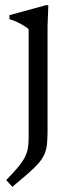

<svg xmlns="http://www.w3.org/2000/svg" viewBox="-20 -456 274 741"><path d="M90.5 -343Q85 -349 73.2 -356.2Q61.5 -363.5 46.8 -370.5Q32 -377.5 16.5 -382V-397.5L157.5 -436H166.5L163.5 -355V53Q163.5 81 161.2 101.2Q159 121.5 151.8 138.5Q144.5 155.5 129.8 172.8Q115 190 90 212Q65 234 27.5 265L4 239Q32.5 210 49.8 189Q67 168 75.8 150.8Q84.5 133.5 87.5 116.2Q90.5 99 90.5 77Z"/></svg>

Font: Newsreader 16pt
Style: Regular
Weight: 400
Designer: Hugues Gentile
Foundry: Production Type
Version: Version 1.003